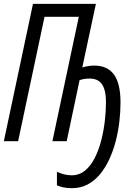

<svg xmlns="http://www.w3.org/2000/svg" viewBox="-20 -734 710 998"><path d="M353.5 244.1Q332 244.1 312.5 240.5Q293 236.8 275.9 229.5V158.7Q293.9 167.5 314 172.4Q334 177.2 352.1 177.2Q391.6 177.2 421.4 153.1Q451.2 128.9 471.9 88.4Q492.7 47.9 505.6 -2Q518.6 -51.8 524.7 -104Q530.8 -156.2 530.8 -203.1Q530.8 -245.6 521.5 -272.7Q512.2 -299.8 493.7 -312.7Q475.1 -325.7 446.3 -325.7Q434.1 -325.7 420.9 -324Q407.7 -322.3 393.6 -317.4L326.7 0H252.4L389.6 -646.5H211.4L74.2 0H0L151.4 -713.9H478.5L407.7 -383.3Q423.3 -388.2 439 -390.6Q454.6 -393.1 469.7 -393.1Q503.9 -393.1 529.5 -381.6Q555.2 -370.1 572.3 -346.7Q589.4 -323.2 597.9 -286.9Q606.4 -250.5 606.4 -201.2Q606.4 -152.3 600.3 -100.6Q594.2 -48.8 581.1 1.2Q567.9 51.3 547.6 95Q527.3 138.7 499.3 172.4Q471.2 206.1 435.1 225.1Q398.9 244.1 353.5 244.1Z"/></svg>

Font: Open Sans Condensed
Style: Italic
Weight: 400
Width: 3
Italic angle: -12°
Designer: Monotype Design Team
Foundry: Monotype Imaging Inc.
Version: Version 3.000